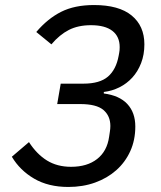

<svg xmlns="http://www.w3.org/2000/svg" viewBox="-20 -730 640 762"><path d="M251 12Q172 12 115.5 -21Q59 -54 27 -108L95 -166Q126 -118 166.5 -93Q207 -68 262 -68Q326 -68 365.5 -99Q405 -130 413 -187L416 -207Q417 -213 417.5 -219Q418 -225 418 -230Q418 -270 390.5 -293.5Q363 -317 298 -317H207L221 -398H311Q376 -398 408.5 -426Q441 -454 451 -509L453 -520Q454 -525 454.5 -530.5Q455 -536 455 -543Q455 -585 426 -607.5Q397 -630 341 -630Q290 -630 253 -611Q216 -592 184 -554L124 -603Q169 -656 222.5 -683Q276 -710 353 -710Q452 -710 502.5 -668.5Q553 -627 553 -554Q553 -513 540 -479.5Q527 -446 505 -422Q483 -398 454 -383.5Q425 -369 392 -365V-359Q454 -351 485.5 -317Q517 -283 517 -228Q517 -174 497 -130Q477 -86 441.5 -54.5Q406 -23 357.5 -5.5Q309 12 251 12Z"/></svg>

Font: IBM Plex Mono Text
Style: Italic
Weight: 450
Italic angle: -9°
Monospace: yes
Designer: Mike Abbink, Paul van der Laan, Pieter van Rosmalen
Foundry: Bold Monday
Version: Version 2.1